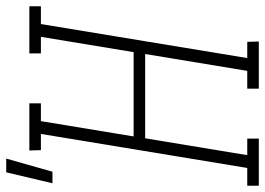

<svg xmlns="http://www.w3.org/2000/svg" viewBox="-170 -712 849 615"><g transform="rotate(-90 254.5 -404.5)"><path d="M-33 0V-37H24L133 -698H81L80 -735H231V-698H174L125 -401H395L444 -698H391V-735H542V-698H485L376 -37H428L429 0H278V-37H335L389 -364H119L65 -37H118V0ZM-25 -661 10 -809H54L12 -661Z"/></g></svg>

Font: Iosevka Curly Slab Extralight
Style: Italic
Weight: 200
Italic angle: -9°
Monospace: yes
Designer: Belleve Invis
Foundry: Belleve Invis
Version: Version 22.1.2; ttfautohint (v1.8.4)